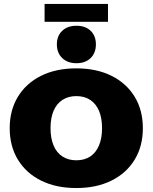

<svg xmlns="http://www.w3.org/2000/svg" viewBox="-20 -939 770 969"><path d="M365 10Q263 10 187.5 -27.5Q112 -65 70.5 -133Q29 -201 29 -292Q29 -383 70.5 -451Q112 -519 187.5 -556.5Q263 -594 365 -594Q467 -594 542.5 -556.5Q618 -519 659.5 -451Q701 -383 701 -292Q701 -201 659.5 -133Q618 -65 542.5 -27.5Q467 10 365 10ZM365 -130Q406 -130 435 -149Q464 -168 479.5 -204.5Q495 -241 495 -292Q495 -344 479.5 -380Q464 -416 435 -435Q406 -454 365 -454Q325 -454 295.5 -435Q266 -416 250.5 -380Q235 -344 235 -292Q235 -241 250.5 -204.5Q266 -168 295.5 -149Q325 -130 365 -130ZM366 -620Q321 -620 294 -646Q267 -672 267 -715Q267 -758 294 -783.5Q321 -809 366 -809Q411 -809 437.5 -783.5Q464 -758 464 -715Q464 -672 437.5 -646Q411 -620 366 -620ZM205 -829V-919H525V-829Z"/></svg>

Font: Rokkitt SemiBold Black
Style: Regular
Weight: 900
Version: Version 3.103